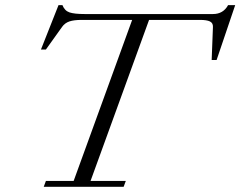

<svg xmlns="http://www.w3.org/2000/svg" viewBox="-20 -717 923 737"><path d="M147.9 0 156.2 -22.5H262.7L487.3 -640.6H293.5Q264.2 -640.6 246.6 -634.8Q229 -628.9 218.3 -613.8L156.2 -526.9H137.2L204.6 -697.3H219.7Q228 -675.8 246.8 -669.4Q265.6 -663.1 305.7 -663.1H797.4Q836.9 -663.1 855.5 -697.3H882.8L811.5 -486.8H792.5L797.4 -613.8Q797.9 -628.9 785.6 -634.8Q773.4 -640.6 747.6 -640.6H552.2L327.6 -22.5H462.9L454.6 0Z"/></svg>

Font: Elstob Light
Style: Italic
Weight: 300
Italic angle: -20°
Designer: Peter S. Baker
Version: Version 1.015